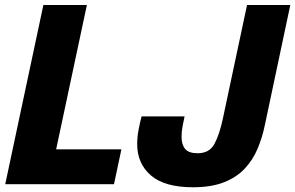

<svg xmlns="http://www.w3.org/2000/svg" viewBox="-20 -758 1214 790"><path d="M1.5 0 158.5 -737.5H337.5L211 -143.5H479.5L449 0ZM774 12.5Q657.5 12.5 601 -36.2Q544.5 -85 544.5 -164.5Q544.5 -194.5 550 -223.5Q555.5 -252.5 562.5 -279H739.5Q736 -263 731.5 -240.2Q727 -217.5 727 -194.5Q727 -163 741.8 -145.2Q756.5 -127.5 793.5 -127.5Q841.5 -127.5 862.2 -165.8Q883 -204 897 -270L996.5 -737.5H1174.5L1070 -244.5Q1059.5 -193 1040 -146.5Q1020.5 -100 987 -64.2Q953.5 -28.5 901.5 -8Q849.5 12.5 774 12.5Z"/></svg>

Font: Epilogue ExtraBold
Style: Italic
Weight: 800
Italic angle: -12°
Designer: Tyler Finck
Foundry: Etcetera Type Co
Version: Version 2.111; ttfautohint (v1.8.3)